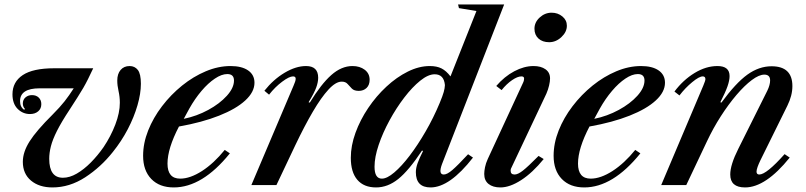

<svg xmlns="http://www.w3.org/2000/svg" viewBox="-20 -831 3620 862"><path d="M215.5 10.5Q156 10.5 119.2 -20.2Q82.5 -51 82.5 -104.5Q82.5 -148.5 113 -196.5Q143.5 -244.5 216 -316.5Q249 -349.5 270 -376.2Q291 -403 311 -434.5H158Q70 -434.5 70 -377Q70 -350.5 88.5 -338L92 -342Q82.5 -352 82.5 -366.5Q82.5 -383.5 94.5 -393.8Q106.5 -404 123.5 -404Q142.5 -404 154 -392.8Q165.5 -381.5 165.5 -363.5Q165.5 -343 151.2 -331Q137 -319 114.5 -319Q82.5 -319 59.2 -342.2Q36 -365.5 36 -407.5Q36 -463 82 -493.8Q128 -524.5 223.5 -524.5H398.5Q385.5 -496.5 375.2 -476Q365 -455.5 354 -436.5Q343 -417.5 328.5 -394.8Q314 -372 293 -339.5Q256 -283.5 236 -243.8Q216 -204 208.5 -174.2Q201 -144.5 201 -118Q201 -33 262.5 -33Q292.5 -33 324.5 -51.5Q356.5 -70 387.5 -101.2Q418.5 -132.5 445 -170.5Q477.5 -219 497.8 -272Q518 -325 518 -369.5Q518 -396.5 512.2 -422Q506.5 -447.5 506.5 -469.5Q506.5 -499.5 521.5 -517Q536.5 -534.5 562 -534.5Q585 -534.5 598.8 -517Q612.5 -499.5 612.5 -455Q612.5 -411 597.2 -358.2Q582 -305.5 553.8 -251.2Q525.5 -197 486.5 -148.5Q433 -81 362.8 -35.2Q292.5 10.5 215.5 10.5Z M760 10.5Q696 10.5 659.2 -27.5Q622.5 -65.5 622.5 -131.5Q622.5 -188 645.2 -245.2Q668 -302.5 707.5 -354.2Q747 -406 797.5 -446.8Q848 -487.5 904 -511Q960 -534.5 1015 -534.5Q1065.5 -534.5 1094 -514.8Q1122.5 -495 1122.5 -459.5Q1122.5 -418 1081.2 -380Q1040 -342 963.8 -311.8Q887.5 -281.5 783.5 -263Q732 -164.5 732 -96.5Q732 -29 789 -29Q833.5 -29 886.8 -63.2Q940 -97.5 989 -158L1012 -142.5Q888.5 10.5 760 10.5ZM805 -297.5Q863.5 -309.5 915 -337.5Q966.5 -365.5 998.5 -401Q1030.5 -436.5 1030.5 -469.5Q1030.5 -498.5 1000.5 -498.5Q975 -498.5 944.8 -478.2Q914.5 -458 884.8 -423Q855 -388 830 -343.5Z M1108.5 0 1298 -446.5Q1302 -456 1304.8 -463.8Q1307.5 -471.5 1307.5 -477.5Q1307.5 -488 1295.5 -488Q1278.5 -488 1246.8 -464.2Q1215 -440.5 1188 -406L1167 -423.5Q1207.5 -474.5 1258 -504.5Q1308.5 -534.5 1354 -534.5Q1408.5 -534.5 1408.5 -482Q1408.5 -462 1399.5 -437.5Q1390.5 -413 1365.5 -372L1371 -370.5Q1422 -454 1467.5 -494.2Q1513 -534.5 1562.5 -534.5Q1595.5 -534.5 1617.5 -517.8Q1639.5 -501 1639.5 -473Q1639.5 -449.5 1625.8 -436.2Q1612 -423 1590.5 -423Q1570 -423 1559.8 -433.2Q1549.5 -443.5 1540.5 -454Q1531.5 -464.5 1514 -464.5Q1487.5 -464.5 1454.8 -429Q1422 -393.5 1384.5 -329.5Q1347 -265.5 1306 -179.5L1221 0Z M1668.5 10.5Q1613.5 10.5 1584.2 -23.8Q1555 -58 1555 -122.5Q1555 -177 1576 -234.8Q1597 -292.5 1633 -346Q1669 -399.5 1714.8 -442Q1760.5 -484.5 1810.8 -509.5Q1861 -534.5 1909.5 -534.5Q1941 -534.5 1962.2 -523.8Q1983.5 -513 2002.5 -488L2119 -781.5L2040.5 -794.5L2036.5 -811H2243.5L1964.5 -94.5Q1947 -47.5 1972.5 -47.5Q1987.5 -47.5 2011.2 -68Q2035 -88.5 2081.5 -138.5L2103.5 -123.5Q1999 10.5 1913 10.5Q1847 10.5 1847 -58Q1847 -76.5 1855 -98.8Q1863 -121 1879 -152.5L1875 -155.5Q1815.5 -65.5 1768.2 -27.5Q1721 10.5 1668.5 10.5ZM1694.5 -29Q1717.5 -29 1750.2 -56.8Q1783 -84.5 1819.5 -132.5Q1856 -180.5 1891.2 -241.5Q1926.5 -302.5 1954 -368.5Q1967.5 -401 1972.2 -418Q1977 -435 1977.5 -449Q1973 -497.5 1931.5 -497.5Q1902.5 -497.5 1866.8 -468.8Q1831 -440 1795 -393Q1759 -346 1728.8 -290.5Q1698.5 -235 1680 -180.2Q1661.5 -125.5 1661.5 -82.5Q1661.5 -29 1694.5 -29Z M2445.5 -641.5Q2415.5 -641.5 2397.5 -658Q2379.5 -674.5 2379.5 -702Q2379.5 -731 2403 -752.5Q2426.5 -774 2456.5 -774Q2484.5 -774 2504.8 -757.2Q2525 -740.5 2525 -715.5Q2525 -687.5 2500.5 -664.5Q2476 -641.5 2445.5 -641.5ZM2226.5 10.5Q2193 10.5 2173.5 -5Q2154 -20.5 2154 -50Q2154 -62.5 2157.5 -80.2Q2161 -98 2170 -117.5L2328.5 -460Q2331.5 -466.5 2332.2 -471Q2333 -475.5 2333 -478.5Q2333 -488 2321 -488Q2303.5 -488 2279 -471.2Q2254.5 -454.5 2232 -426.5L2208 -445Q2244.5 -487.5 2288.8 -511Q2333 -534.5 2375.5 -534.5Q2408.5 -534.5 2429 -520Q2449.5 -505.5 2449.5 -479Q2449.5 -465.5 2445.2 -447.2Q2441 -429 2433 -410.5L2276 -78Q2273.5 -73.5 2273 -70.2Q2272.5 -67 2272.5 -64.5Q2272.5 -47.5 2290.5 -47.5Q2305 -47.5 2327.2 -64.8Q2349.5 -82 2398 -131L2421 -117Q2371 -55.5 2320 -22.5Q2269 10.5 2226.5 10.5Z M2603 10.5Q2539 10.5 2502.2 -27.5Q2465.5 -65.5 2465.5 -131.5Q2465.5 -188 2488.2 -245.2Q2511 -302.5 2550.5 -354.2Q2590 -406 2640.5 -446.8Q2691 -487.5 2747 -511Q2803 -534.5 2858 -534.5Q2908.5 -534.5 2937 -514.8Q2965.5 -495 2965.5 -459.5Q2965.5 -418 2924.2 -380Q2883 -342 2806.8 -311.8Q2730.5 -281.5 2626.5 -263Q2575 -164.5 2575 -96.5Q2575 -29 2632 -29Q2676.5 -29 2729.8 -63.2Q2783 -97.5 2832 -158L2855 -142.5Q2731.5 10.5 2603 10.5ZM2648 -297.5Q2706.5 -309.5 2758 -337.5Q2809.5 -365.5 2841.5 -401Q2873.5 -436.5 2873.5 -469.5Q2873.5 -498.5 2843.5 -498.5Q2818 -498.5 2787.8 -478.2Q2757.5 -458 2727.8 -423Q2698 -388 2673 -343.5Z M3325 10.5Q3258.5 10.5 3258.5 -47.5Q3258.5 -91 3294.5 -162.5L3425 -424Q3437.5 -450 3437.5 -470Q3437.5 -496 3411.5 -496Q3388 -496 3355.2 -471.5Q3322.5 -447 3286.5 -404.8Q3250.5 -362.5 3216 -308.8Q3181.5 -255 3154 -196.5L3061 0H2948.5L3137.5 -446.5Q3147 -469 3147 -475.5Q3147 -488 3135 -488Q3119 -488 3087.8 -462.2Q3056.5 -436.5 3030.5 -402.5L3008 -420Q3047 -472 3098.2 -503.2Q3149.5 -534.5 3201 -534.5Q3255.5 -534.5 3255.5 -489.5Q3255.5 -470 3246.2 -443.5Q3237 -417 3214 -372L3219 -370.5Q3283 -458 3335.2 -495.8Q3387.5 -533.5 3444 -533.5Q3537.5 -533.5 3537.5 -444.5Q3537.5 -402 3515 -356.5L3393.5 -110.5Q3386 -95 3381.2 -81.5Q3376.5 -68 3376.5 -60.5Q3376.5 -47.5 3389 -47.5Q3421 -47.5 3502.5 -139L3525.5 -123.5Q3417.5 10.5 3325 10.5Z"/></svg>

Font: Libre Caslon Text Medium Italic
Style: Regular
Weight: 500
Italic angle: -22.583°
Designer: Pablo Impallari, Rodrigo Fuenzalida, Katja Schimmel
Foundry: Pablo Impallari, Rodrigo Fuenzalida
Version: Version 2.000